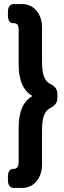

<svg xmlns="http://www.w3.org/2000/svg" viewBox="-20 -788 314 946"><path d="M49 138Q19 138 19 98V84Q19 44 47 44H48Q72 44 72 8V-162Q72 -276 140 -315Q72 -354 72 -468V-638Q72 -658 66.5 -666Q61 -674 45 -674H44Q19 -674 19 -714V-728Q19 -768 49 -768H88Q132 -768 159.5 -735.5Q187 -703 187 -652V-484Q187 -435 197.5 -408.5Q208 -382 234 -371Q248 -363 255.5 -352Q263 -341 263 -321V-309Q263 -290 255.5 -278.5Q248 -267 234 -259Q208 -248 197.5 -221.5Q187 -195 187 -146V22Q187 73 159.5 105.5Q132 138 88 138Z"/></svg>

Font: Asap
Style: Bold
Weight: 700
Designer: Pablo Cosgaya
Foundry: Omnibus-Type
Version: Version 3.001; ttfautohint (v1.8.3)